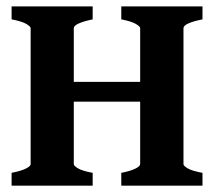

<svg xmlns="http://www.w3.org/2000/svg" viewBox="-20 -586 685 606"><path d="M362.8 0V-40.5Q393.1 -46.4 407.7 -54Q422.4 -61.5 422.4 -67.9V-497.1Q422.4 -502.4 408.7 -510.5Q395 -518.6 362.8 -524.9V-565.9H619.1V-524.9Q559.1 -512.7 559.1 -497.1V-67.9Q559.1 -62.5 572.8 -54.4Q586.4 -46.4 619.1 -40.5V0ZM200.2 -265.1V-327.6H431.2V-265.1ZM16.6 0V-40.5Q46.9 -46.4 61.8 -54Q76.7 -61.5 76.7 -67.9V-497.1Q76.7 -502.4 63 -510.5Q49.3 -518.6 16.6 -524.9V-565.9H272.5V-524.9Q212.9 -512.2 212.9 -497.1V-67.9Q212.9 -62.5 226.6 -54.4Q240.2 -46.4 272.5 -40.5V0Z"/></svg>

Font: Dai Banna SIL
Style: Bold
Weight: 700
Designer: Victor Gaultney
Foundry: SIL International
Version: Version 4.000